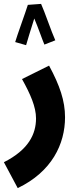

<svg xmlns="http://www.w3.org/2000/svg" viewBox="-56 -736 422 986"><path d="M22 -520 78 -504C83 -523 104 -590 120 -641C139 -597 162 -530 172 -507L228 -529C208 -573 173 -677 155 -716L87 -711C75 -672 31 -552 22 -520ZM35 230C210 146 278 4 278 -134C278 -218 251 -297 196 -399L57 -330C100 -253 129 -187 129 -128C129 -48 91 33 -36 97Z"/></svg>

Font: Noto Sans Arabic UI ExtraCondensed Extra
Style: Regular
Weight: 800
Width: 3
Designer: Nadine Chahine - Monotype Design Team
Foundry: Monotype Imaging Inc.
Version: Version 1.900